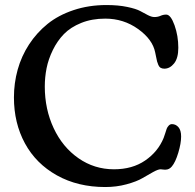

<svg xmlns="http://www.w3.org/2000/svg" viewBox="-20 -733 777 766"><path d="M399.9 13.2Q290.5 13.2 207 -33.4Q123.5 -80.1 79.6 -160.9Q35.6 -241.7 35.6 -344.2Q35.6 -401.4 50.5 -455.1Q65.4 -508.8 95.9 -555.7Q126.5 -602.5 169.7 -637.5Q212.9 -672.4 273.4 -692.6Q334 -712.9 404.8 -712.9Q452.1 -712.9 487.8 -705.3Q523.4 -697.8 539.3 -689Q555.2 -680.2 570.1 -672.6Q585 -665 595.7 -665Q609.4 -665 620.4 -669.9Q631.3 -674.8 643.1 -674.8Q661.1 -674.8 676.3 -632.3Q691.4 -589.8 691.4 -542.5Q691.4 -501 674.6 -480Q657.7 -459 635.7 -459Q627 -459 621.1 -462.4Q615.2 -465.8 611.8 -473.6Q608.4 -481.4 606.7 -487.8Q605 -494.1 602.8 -506.1Q600.6 -518.1 599.1 -523.9Q588.9 -575.7 531 -617.2Q473.1 -658.7 399.9 -658.7Q346.7 -658.7 304.2 -641.6Q261.7 -624.5 235.1 -597.2Q208.5 -569.8 190.7 -533.2Q172.9 -496.6 165.8 -460.7Q158.7 -424.8 158.7 -387.7Q158.7 -297.4 194.1 -221.7Q229.5 -146 293 -101.8Q356.4 -57.6 434.6 -57.6Q508.3 -57.6 559.3 -92.8Q610.4 -127.9 632.8 -182.6Q635.3 -188.5 638.9 -200.4Q642.6 -212.4 645 -219.2Q647.5 -226.1 653.1 -231.9Q658.7 -237.8 666 -237.8Q681.2 -237.8 691.9 -225.6Q702.6 -213.4 702.6 -188.5Q702.6 -161.1 691.2 -123.3Q679.7 -85.4 665.5 -68.8Q655.3 -56.6 641.6 -56.2Q637.7 -55.7 630.6 -56.6Q623.5 -57.6 620.6 -57.6Q610.8 -57.6 590.8 -46.6Q570.8 -35.6 548.1 -22.2Q525.4 -8.8 485.1 2.2Q444.8 13.2 399.9 13.2Z"/></svg>

Font: Cooper* Medium
Style: Regular
Weight: 500
Designer: Owen Earl
Foundry: indestructible type*
Version: Version 0.001